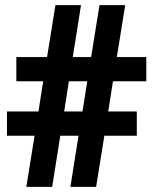

<svg xmlns="http://www.w3.org/2000/svg" viewBox="-20 -731 615 751"><path d="M421.9 -413.1 403.3 -294.9H515.1V-200.2H388.2L356 0H255.4L287.1 -200.2H215.8L184.1 0H83L115.2 -200.2H7.3V-294.9H130.4L148.9 -413.1H43.9V-507.8H164.1L196.8 -710.9H296.9L264.6 -507.8H336.4L369.1 -710.9H469.7L437 -507.8H552.2V-413.1ZM321.3 -413.1H249.5L231 -294.9H302.7Z"/></svg>

Font: Heebo Black
Style: Regular
Weight: 900
Designer: Oded Ezer
Foundry: Meir Sadan
Version: Version 2.001; ttfautohint (v1.5.14-ce02) -l 8 -r 50 -G 200 